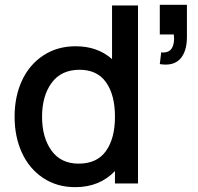

<svg xmlns="http://www.w3.org/2000/svg" viewBox="-20 -773 834 809"><path d="M653.3 -752.9H767.6V-617.7Q767.6 -555.2 738.8 -524.4Q710 -493.7 653.3 -502.9L659.2 -552.2Q691.9 -549.3 704.3 -570.3Q716.8 -591.3 712.4 -627.9H653.3ZM452.1 -523.9V-750H561.5V0H464.4V-52.2Q399.4 15.6 296.9 15.6Q219.7 15.6 161.4 -23.4Q103 -62.5 72.3 -129.6Q41.5 -196.8 41.5 -281.2Q41.5 -366.2 72.5 -433.3Q103.5 -500.5 162.4 -539.3Q221.2 -578.1 298.8 -578.1Q391.1 -578.1 452.1 -523.9ZM311.5 -83.5Q388.7 -83.5 426.5 -136.7Q464.4 -189.9 464.4 -281.2Q464.4 -373 427 -426Q389.6 -479 315.4 -479Q237.8 -479 197.5 -423.8Q157.2 -368.7 157.2 -281.2Q157.2 -193.8 196.8 -138.7Q236.3 -83.5 311.5 -83.5Z"/></svg>

Font: Manrope3 Semibold
Style: Regular
Weight: 600
Width: 4
Designer: Mikhail Sharanda
Foundry: Mikhail Sharanda
Version: Version 3.000;PS 003.000;hotconv 1.0.88;makeotf.lib2.5.64775